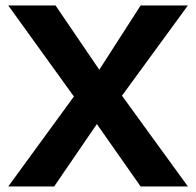

<svg xmlns="http://www.w3.org/2000/svg" viewBox="-20 -674 709 694"><path d="M488.3 -654.3 338.9 -421.9 180.7 -654.3H9.8L247.1 -325.2L9.8 0H175.8L330.1 -225.6L488.3 0H659.2L420.9 -328.1L659.2 -654.3Z"/></svg>

Font: Sen-gleads
Style: Bold
Weight: 700
Designer: Kosal Sen, Philatype
Foundry: Philatype
Version: Version 1.004; ttfautohint (v1.8.3)